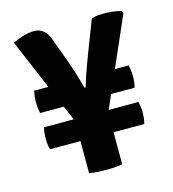

<svg xmlns="http://www.w3.org/2000/svg" viewBox="-100 -729 739 818"><g transform="rotate(-15 270.0 -320.5)"><path d="M59 -141.5Q56.5 -152 55 -164.2Q53.5 -176.5 53.5 -190.5Q53.5 -216.5 59 -238.5H190L163.5 -301.5H59Q56.5 -311.5 55 -324Q53.5 -336.5 53.5 -350.5Q53.5 -365 55 -377.2Q56.5 -389.5 59 -400H121.5L28.5 -619.5Q48 -629.5 74 -637.5Q100 -645.5 123.5 -645.5Q171 -645.5 190 -592L226.5 -494Q236 -467 247.2 -432.8Q258.5 -398.5 269 -356.5H274.5Q285.5 -394 298.5 -430.5Q311.5 -467 322 -494L376 -634Q390.5 -638.5 403.8 -639.8Q417 -641 430.5 -641Q447.5 -641 466.5 -639Q485.5 -637 506.5 -631.5L511.5 -620L415 -400H475.5Q477.5 -391.5 479.5 -379Q481.5 -366.5 481.5 -351Q481.5 -325 475.5 -301.5H372L344.5 -238.5H475.5Q481.5 -216 481.5 -190.5Q481.5 -165 475.5 -141.5H340V0Q321 3.5 301.8 4.5Q282.5 5.5 268.5 5.5Q255.5 5.5 233.8 4.5Q212 3.5 194 0V-141.5Z"/></g></svg>

Font: Signika Negative SC
Style: Bold
Weight: 700
Designer: Anna Giedryś
Foundry: Anna Giedryś
Version: Version 2.000; ttfautohint (v1.8.3) -l 8 -r 50 -G 200 -x 9 -